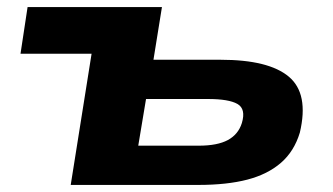

<svg xmlns="http://www.w3.org/2000/svg" viewBox="-20 -523 941 543"><path d="M180 0 239 -371H38L58 -503H438L414 -354H604Q740 -354 797 -306Q854 -258 828 -148Q812 -95 774.5 -62.5Q737 -30 679.5 -15Q622 0 541 0ZM371 -111H542Q595 -111 624.5 -127Q654 -143 664 -175Q676 -215 651.5 -229Q627 -243 568 -243H393Z"/></svg>

Font: Nunito Sans 7pt Expanded ExtraBold
Style: Italic
Weight: 800
Width: 7
Italic angle: -9°
Designer: Vernon Adams
Foundry: Vernon Adams
Version: Version 3.101;gftools[0.9.27]